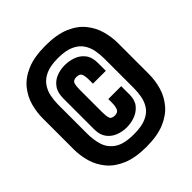

<svg xmlns="http://www.w3.org/2000/svg" viewBox="-193 -798 923 923"><g transform="rotate(-45 269.0 -336.0)"><path d="M268 8Q193.5 8 144 -12.8Q94.5 -33.5 65.5 -68.2Q36.5 -103 24.2 -145.2Q12 -187.5 12 -231V-442.5Q12 -483.5 23.5 -525.5Q35 -567.5 63.5 -602.5Q92 -637.5 141.8 -658.8Q191.5 -680 268 -680Q344.5 -680 394.2 -658.8Q444 -637.5 472.2 -602.2Q500.5 -567 512 -525.2Q523.5 -483.5 523.5 -442.5V-231Q523.5 -187.5 511.2 -145.2Q499 -103 470 -68.2Q441 -33.5 391.8 -12.8Q342.5 8 268 8ZM268 -77.5Q320 -77.5 351.5 -91.2Q383 -105 398.5 -128Q414 -151 419.2 -178.8Q424.5 -206.5 424.5 -234V-435Q424.5 -463.5 419.2 -491.8Q414 -520 398 -543.5Q382 -567 350.8 -581Q319.5 -595 268 -595Q216.5 -595 185.5 -580.8Q154.5 -566.5 138.2 -543Q122 -519.5 116.5 -491.5Q111 -463.5 111 -436V-237Q111 -196.5 122.2 -160Q133.5 -123.5 167.2 -100.5Q201 -77.5 268 -77.5ZM267.5 -125Q238 -125 211 -135.5Q184 -146 166.8 -169Q149.5 -192 149.5 -228.5V-438.5Q149.5 -479.5 167 -503.5Q184.5 -527.5 211.5 -537.8Q238.5 -548 267.5 -548Q296 -548 323.8 -538.2Q351.5 -528.5 369.8 -505.2Q388 -482 388 -442V-389H300.5V-415Q300.5 -441 294.8 -454.5Q289 -468 267.5 -468Q244.5 -468 239.8 -453.5Q235 -439 235 -413V-262.5Q235 -237 239.2 -221.5Q243.5 -206 267 -206Q287.5 -206 294 -220.5Q300.5 -235 300.5 -260.5V-284.5H388V-227Q388 -190 369.5 -167.5Q351 -145 323.2 -135Q295.5 -125 267.5 -125Z"/></g></svg>

Font: Anybody Condensed ExtraBold
Style: Regular
Weight: 800
Width: 3
Designer: Tyler Finck
Foundry: Etcetera Type Company
Version: Version 1.010; ttfautohint (v1.8.3) -l 8 -r 50 -G 200 -x 14 